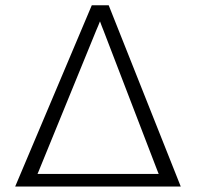

<svg xmlns="http://www.w3.org/2000/svg" viewBox="-20 -716 745 722"><path d="M325.2 -696.3H388.7L659.7 -14.6H37.1ZM143.1 -62H555.2H565.9H576.7L572.8 -71.8L568.8 -82L369.1 -601.6L362.3 -618.7L356 -635.7L349.1 -618.7L341.8 -601.6L129.4 -82L125.5 -72.3L121.1 -62H132.3Z"/></svg>

Font: Vazir Light FD-UI
Style: Light-FD-UI
Weight: 300
Designer: Saber Rastikerdar
Foundry: Saber Rastikerdar
Version: Version 30.1.0